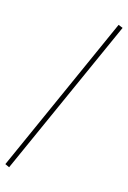

<svg xmlns="http://www.w3.org/2000/svg" viewBox="-178 -788 695 1045"><g transform="rotate(20 170.0 -265.0)"><path d="M22 201 -3 192 317 -731 343 -723Z"/></g></svg>

Font: Piazzolla Thin
Style: Regular
Weight: 100
Designer: Juan Pablo del Peral
Foundry: Huerta Tipografica
Version: Version 1.330